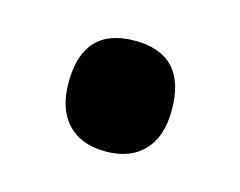

<svg xmlns="http://www.w3.org/2000/svg" viewBox="-41 -554 341 273"><g transform="rotate(15 129.5 -417.5)"><path d="M54 -417Q54 -499 130 -499Q206 -499 206 -417Q206 -378 186 -357Q166 -336 130 -336Q94 -336 74 -357Q54 -378 54 -417Z"/></g></svg>

Font: Noto Sans Malayalam UI ExtraCondensed
Style: Bold
Weight: 700
Width: 2
Designer: Jelle Bosma - Monotype Design Team
Foundry: Monotype Imaging Inc.
Version: Version 2.104; ttfautohint (v1.8.4.7-5d5b)